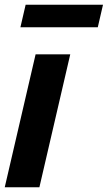

<svg xmlns="http://www.w3.org/2000/svg" viewBox="-29 -789 454 809"><path d="M121 -560H267L137 0H-9ZM79 -769H405L383 -674H57Z"/></svg>

Font: KaiGen Gothic CN Bold
Style: Bold
Weight: 700
Designer: Ryoko NISHIZUKA  (kana & ideographs); Paul D. Hunt (Latin, Greek & Cyrillic); Wenlong ZHANG  (bopomofo); Sandoll Communi
Foundry: Adobe Systems Incorporated
Version: Version 1.002.20150501